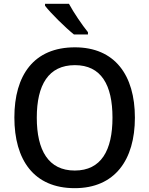

<svg xmlns="http://www.w3.org/2000/svg" viewBox="-20 -972 779 1002"><path d="M340 -952H215V-942C243 -905 321 -828 366 -792H439V-804C409 -841 364 -907 340 -952ZM684 -358C684 -580 579 -725 371 -725C156 -725 55 -579 55 -359C55 -138 156 10 370 10C579 10 684 -137 684 -358ZM172 -358C172 -529 233 -632 371 -632C508 -632 567 -529 567 -358C567 -187 508 -82 370 -82C233 -82 172 -187 172 -358Z"/></svg>

Font: Noto Sans Thai Medium
Style: Regular
Weight: 500
Designer: Monotype Design Team
Foundry: Monotype Imaging Inc.
Version: Version 1.901